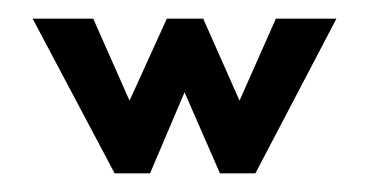

<svg xmlns="http://www.w3.org/2000/svg" viewBox="-20 -186 396 206"><path d="M141 0 178 -87 216 0H254L341 -166H276L237 -78L198 -166H159L119 -78L80 -166H15L103 0Z"/></svg>

Font: Hussar Tani
Style: Dwa
Weight: 700
Foundry: Cannot Into Space Fonts
Version: Version 0.92